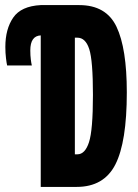

<svg xmlns="http://www.w3.org/2000/svg" viewBox="-20 -734 540 754"><path d="M1 -550Q1 -526 3.5 -505.5Q6 -485 8 -477H105Q103 -485 101 -500.5Q99 -516 99 -536Q99 -593 140 -595V0H281Q388 0 433 -88Q478 -176 478 -371Q478 -544 437.5 -629Q397 -714 291 -714H140Q63 -710 32 -665Q1 -620 1 -550ZM274 -128V-586H284Q316 -586 330.5 -541Q345 -496 345 -361Q345 -223 329.5 -175.5Q314 -128 284 -128Z"/></svg>

Font: Noto Sans Mono Condensed Extra
Style: Regular
Weight: 800
Width: 3
Designer: Monotype Design Team
Foundry: Monotype Imaging Inc.
Version: Version 1.900